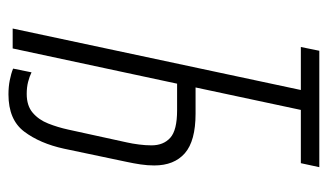

<svg xmlns="http://www.w3.org/2000/svg" viewBox="-178 -576 764 447"><g transform="rotate(90 203.5 -352.0)"><path d="M199.2 9.8Q181.6 9.8 166.5 6.8Q151.4 3.9 139.2 -1L147.9 -43.9Q157.7 -39.1 170.2 -35.9Q182.6 -32.7 198.2 -32.7Q225.6 -32.7 241.9 -46.6Q258.3 -60.5 267.1 -82.8Q275.9 -105 281.2 -129.4L311 -265.6Q314 -278.8 315.9 -293.9Q317.9 -309.1 317.9 -323.2Q317.9 -351.1 300.3 -366.9Q282.7 -382.8 236.3 -382.8H174.3L92.3 0H45.9L189 -670.9H88.9L97.7 -713.9H368.7L359.4 -670.9H235.4L183.1 -425.8H244.1Q307.6 -425.8 336.2 -400.9Q364.7 -376 364.7 -329.6Q364.7 -314 362.3 -297.9Q359.9 -281.7 356.4 -265.6L325.7 -119.6Q313.5 -63.5 285.9 -26.9Q258.3 9.8 199.2 9.8Z"/></g></svg>

Font: Open Sans Condensed Light
Style: Italic
Weight: 300
Width: 3
Italic angle: -12°
Designer: Monotype Design Team
Foundry: Monotype Imaging Inc.
Version: Version 3.000; ttfautohint (v1.8.4)